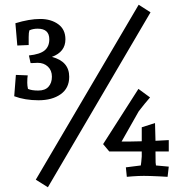

<svg xmlns="http://www.w3.org/2000/svg" viewBox="-20 -741 792 810"><path d="M139 -476 118 -475H109L102 -507Q149 -512 168.5 -528.5Q188 -545 188 -575Q188 -620 139 -620Q119 -620 104 -613Q101 -604 101 -585V-551L53 -549L45 -643Q104 -661 149.5 -661Q195 -661 225.5 -639Q256 -617 256 -575Q256 -522 199 -501Q272 -482 272 -417Q272 -369 236 -343.5Q200 -318 142.5 -318Q85 -318 40 -335L47 -425L97 -423Q96 -418 95.5 -410.5Q95 -403 95 -392Q95 -380 98 -366Q113 -359 141.5 -359Q170 -359 184.5 -375Q199 -391 199 -417.5Q199 -444 182 -460Q165 -476 139 -476ZM182 49 131 17 565 -721 615 -689ZM636 -147 692 -150V-102H636V-96Q636 -65 636.5 -55.5Q637 -46 638 -43L692 -38L687 5L652 3Q610 1 587 1Q564 1 538 3L515 5L511 -35L574 -43L576 -58Q578 -74 578 -81V-102H441L415 -133L564 -366L613 -330L591 -304Q585 -296 575.5 -284.5Q566 -273 565 -271L493 -144H531Q555 -144 578 -145V-204L634 -222Z"/></svg>

Font: Andada
Style: Regular
Weight: 400
Designer: Carolina Giovagnoli
Foundry: Carolina Giovagnoli
Version: Version 1.002